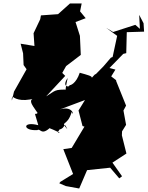

<svg xmlns="http://www.w3.org/2000/svg" viewBox="-20 -1002 844 1098"><path d="M754 -860 627 -819 587 -843 650 -797 624 -676 614 -672 572 -623 525 -575C504 -544 553 -612 504 -556C512 -566 479 -574 436 -586C415 -523 382 -513 377 -515C382 -502 329 -501 367 -556C343 -450 360 -466 371 -489C288 -492 298 -483 244 -451L353 -568L336 -585L358 -624L442 -688L437 -797L412 -876L470 -898L438 -937L447 -982H380L312 -921L214 -914L210 -892L172 -812L177 -739L98 -752L112 -697L115 -630L132 -606L60 -478L48 -427C45 -442 52 -452 52 -449C59 -444 94 -415 181 -440C128 -435 179 -383 195 -356C179 -337 171 -384 199 -286C106 -311 109 -252 194 -258C210 -270 215 -228 260 -266C257 -277 305 -248 323 -244C285 -237 356 -278 293 -261C365 -251 338 -321 365 -263C321 -316 364 -272 390 -362C404 -326 404 -402 322 -376L466 -430L429 -370L452 -281L463 -278L390 -156L342 -149L398 -7L325 38L319 46L356 62L433 76L478 -29L610 -43L662 18L678 6L623 -72L703 -124L677 -228L678 -251L701 -288L686 -370L701 -398L643 -542H646L616 -565L640 -604L606 -613L685 -694L702 -698L705 -818L804 -821L801 -869L776 -917L780 -837Z"/></svg>

Font: Hussar Lance
Style: ExBdObl
Weight: 700
Foundry: Cannot Into Space Fonts, PlusOne Fonts
Version: Version 2.270